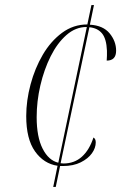

<svg xmlns="http://www.w3.org/2000/svg" viewBox="-20 -734 506 754"><path d="M189 0 206 -83Q152 -91 117.5 -139.5Q83 -188 83 -278Q83 -339 100 -402.5Q117 -466 148 -519Q179 -572 223.5 -605Q268 -638 323 -638L339 -714H349L333 -637Q385 -634 410.5 -603Q436 -572 436 -535Q436 -496 399 -496Q400 -506 400 -515.5Q400 -525 400 -535Q398 -582 380.5 -603Q363 -624 331 -627L218 -93Q223 -92 229 -92Q272 -92 301.5 -118.5Q331 -145 347 -194Q356 -189 356 -175Q356 -153 341 -132Q326 -111 297 -96.5Q268 -82 227 -82Q221 -82 216 -82L199 0ZM124 -274Q124 -196 147.5 -150Q171 -104 209 -95L321 -628H320Q277 -628 241 -596.5Q205 -565 179 -513Q153 -461 138.5 -398.5Q124 -336 124 -274Z"/></svg>

Font: Noto Serif Display Condensed ExtraLight
Style: Italic
Weight: 200
Width: 3
Italic angle: -12°
Designer: Monotype Design Team
Foundry: Monotype Imaging Inc.
Version: Version 2.009